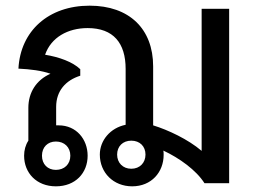

<svg xmlns="http://www.w3.org/2000/svg" viewBox="-20 -646 906 677"><path d="M177 11C246 11 289 -36 289 -97C289 -155 249 -204 187 -204H178V-269C178 -326 212 -363 263 -379V-402C236 -428 188 -445 139 -453C160 -514 219 -547 289 -547C380 -547 423 -494 423 -403V-206C369 -195 332 -151 332 -101C332 -37 380 11 446 11C514 11 557 -39 557 -100C557 -105 557 -110 556 -115C612 -89 672 -46 701 0H788V-615H691V-114C643 -155 572 -188 520 -204V-412C520 -544 436 -626 296 -626C151 -626 52 -537 45 -404C87 -402 127 -397 158 -386C108 -364 80 -320 80 -266V-150C70 -135 65 -116 65 -97C65 -36 109 11 177 11ZM128 -97C128 -127 148 -147 177 -147C207 -147 228 -127 228 -97C228 -67 207 -47 177 -47C148 -47 128 -67 128 -97ZM393 -101C393 -130 413 -150 443 -150C473 -150 493 -130 493 -101C493 -72 473 -51 443 -51C413 -51 393 -72 393 -101Z"/></svg>

Font: TPK Tissa Web Medium
Style: Regular
Weight: 500
Designer: Jacques Le Bailly, Suppakit Chalermlarp | Katatrad Co.,Ltd.
Foundry: Jacques Le Bailly, Cadson Demak Co.,Ltd.
Version: Version 5.000;Glyphs 3.1.2 (3151)